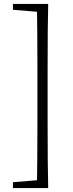

<svg xmlns="http://www.w3.org/2000/svg" viewBox="-20 -789 372 980"><path d="M226 171C224 96 223 -18 223 -170V-428C223 -581 224 -695 226 -769H46V-739L169 -729C170 -662 171 -562 171 -428V-170C171 -35 170 65 169 131L46 141V171Z"/></svg>

Font: AllPunType ExtraLight
Style: Regular
Weight: 280
Version: 1.0